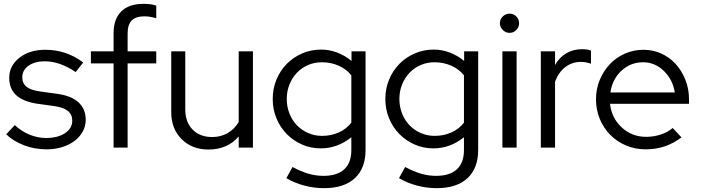

<svg xmlns="http://www.w3.org/2000/svg" viewBox="-20 -768 3645 999"><path d="M12 -69 57 -117Q91 -85 133.5 -67.5Q176 -50 220 -50Q280 -50 318 -75Q356 -100 356 -140Q356 -172 333.5 -190.5Q311 -209 263 -216L176 -228Q101 -239 64.5 -272.5Q28 -306 28 -363Q28 -426 81 -467.5Q134 -509 216 -509Q270 -509 318.5 -493Q367 -477 413 -443L374 -393Q332 -421 292.5 -435Q253 -449 212 -449Q161 -449 128.5 -426Q96 -403 96 -366Q96 -334 118 -316.5Q140 -299 189 -292L276 -280Q351 -270 388.5 -235.5Q426 -201 426 -144Q426 -112 410.5 -83.5Q395 -55 367.5 -34.5Q340 -14 303 -2.5Q266 9 223 9Q161 9 106.5 -11.5Q52 -32 12 -69Z M453 -501H571V-596Q571 -669 611 -708.5Q651 -748 726 -748Q746 -748 762 -746Q778 -744 793 -739V-673Q776 -678 762 -680.5Q748 -683 731 -683Q687 -683 665.5 -661.5Q644 -640 644 -594V-501H793V-438H644V0H571V-438H453Z M944 -501V-199Q944 -133 982 -94Q1020 -55 1084 -55Q1129 -55 1164.5 -75.5Q1200 -96 1222 -133V-501H1296V0H1222V-58Q1193 -24 1153.5 -7Q1114 10 1065 10Q979 10 925 -44Q871 -98 871 -184V-501Z M1649 4Q1597 4 1551.5 -16Q1506 -36 1472 -70.5Q1438 -105 1418.5 -152Q1399 -199 1399 -253Q1399 -307 1418.5 -354Q1438 -401 1472 -435.5Q1506 -470 1552 -490Q1598 -510 1651 -510Q1694 -510 1734.5 -494.5Q1775 -479 1809 -451V-501H1882V12Q1882 108 1826 159.5Q1770 211 1666 211Q1614 211 1563 197.5Q1512 184 1470 159L1502 101Q1547 125 1585.5 136Q1624 147 1663 147Q1734 147 1771 113Q1808 79 1808 13V-54Q1774 -26 1733.5 -11Q1693 4 1649 4ZM1472 -253Q1472 -213 1486 -177.5Q1500 -142 1524.5 -116.5Q1549 -91 1583 -76Q1617 -61 1655 -61Q1703 -61 1743 -79Q1783 -97 1808 -130V-376Q1783 -408 1742.5 -426Q1702 -444 1655 -444Q1616 -444 1582.5 -429.5Q1549 -415 1524.5 -389Q1500 -363 1486 -328Q1472 -293 1472 -253Z M2235 4Q2183 4 2137.5 -16Q2092 -36 2058 -70.5Q2024 -105 2004.5 -152Q1985 -199 1985 -253Q1985 -307 2004.5 -354Q2024 -401 2058 -435.5Q2092 -470 2138 -490Q2184 -510 2237 -510Q2280 -510 2320.5 -494.5Q2361 -479 2395 -451V-501H2468V12Q2468 108 2412 159.5Q2356 211 2252 211Q2200 211 2149 197.5Q2098 184 2056 159L2088 101Q2133 125 2171.5 136Q2210 147 2249 147Q2320 147 2357 113Q2394 79 2394 13V-54Q2360 -26 2319.5 -11Q2279 4 2235 4ZM2058 -253Q2058 -213 2072 -177.5Q2086 -142 2110.5 -116.5Q2135 -91 2169 -76Q2203 -61 2241 -61Q2289 -61 2329 -79Q2369 -97 2394 -130V-376Q2369 -408 2328.5 -426Q2288 -444 2241 -444Q2202 -444 2168.5 -429.5Q2135 -415 2110.5 -389Q2086 -363 2072 -328Q2058 -293 2058 -253Z M2631 -597Q2611 -597 2596 -612Q2581 -627 2581 -647Q2581 -668 2596 -682.5Q2611 -697 2631 -697Q2652 -697 2666.5 -682.5Q2681 -668 2681 -647Q2681 -627 2666.5 -612Q2652 -597 2631 -597ZM2668 -501V0H2594V-501Z M2794 0V-501H2868V-430Q2890 -469 2926 -490.5Q2962 -512 3008 -512Q3022 -512 3033 -510.5Q3044 -509 3055 -505V-437Q3042 -441 3029 -443.5Q3016 -446 3003 -446Q2957 -446 2922 -419.5Q2887 -393 2868 -343V0Z M3526 -53Q3484 -22 3438.5 -6.5Q3393 9 3339 9Q3285 9 3237.5 -11Q3190 -31 3155.5 -66Q3121 -101 3101 -148.5Q3081 -196 3081 -251Q3081 -305 3100.5 -352Q3120 -399 3153 -434Q3186 -469 3231.5 -489Q3277 -509 3328 -509Q3378 -509 3421.5 -489Q3465 -469 3496.5 -434Q3528 -399 3546.5 -352Q3565 -305 3565 -251V-228H3154Q3162 -154 3215 -105Q3268 -56 3342 -56Q3381 -56 3418 -68Q3455 -80 3480 -102ZM3326 -444Q3261 -444 3213.5 -400Q3166 -356 3156 -287H3491Q3481 -353 3434.5 -398.5Q3388 -444 3326 -444Z"/></svg>

Font: Red Hat Display
Style: Regular
Weight: 400
Designer: Pentagram / MCKL
Foundry: Pentagram / MCKL
Version: Version 1.003; Red Hat Display